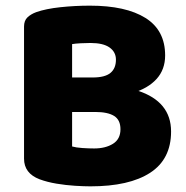

<svg xmlns="http://www.w3.org/2000/svg" viewBox="-20 -643 659 679"><path d="M379 -369V-247H173V-369ZM317 -247 322 -341Q410 -341 468 -322Q526 -303 555.5 -267Q585 -231 585 -178Q585 -80 511 -32Q437 16 300 16Q277 16 245 14Q213 12 180 6.5Q147 1 120 -9Q65 -30 65 -82V-549Q65 -570 77 -581.5Q89 -593 108 -600Q142 -612 193.5 -617.5Q245 -623 298 -623Q425 -623 494.5 -579.5Q564 -536 564 -447Q564 -397 533.5 -363.5Q503 -330 447 -313.5Q391 -297 314 -297L308 -369Q351 -369 370.5 -385Q390 -401 390 -432Q390 -459 367.5 -475Q345 -491 300 -491Q285 -491 265.5 -490Q246 -489 235 -487V-125Q249 -121 271.5 -119.5Q294 -118 313 -118Q353 -118 379.5 -134.5Q406 -151 406 -186Q406 -219 383.5 -233Q361 -247 317 -247Z"/></svg>

Font: Baloo Tamma 2 ExtraBold
Style: Regular
Weight: 800
Designer: Divya Kowshik, Shuchita Grover and Ek Type
Foundry: Ek Type
Version: Version 1.700